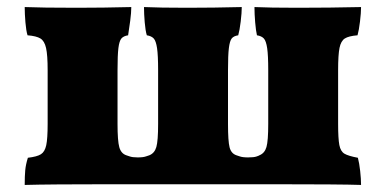

<svg xmlns="http://www.w3.org/2000/svg" viewBox="-20 -522 1093 544"><path d="M59 -75Q85 -78 96 -85Q107 -92 111 -110.5Q115 -129 115 -171V-323Q115 -366 110.5 -386Q106 -406 94.5 -413Q83 -420 58 -422Q54 -435 52 -459Q50 -483 50 -502Q98 -500 198 -500Q272 -500 352 -502Q352 -487 349 -463.5Q346 -440 343 -422Q330 -420 324 -413Q318 -406 315.5 -386Q313 -366 313 -323V-171Q313 -123 318 -105Q323 -87 338 -82Q339 -82 347 -79Q355 -76 370 -76Q386 -76 394 -79Q402 -82 403 -82Q418 -88 423 -105.5Q428 -123 428 -171V-323Q428 -365 425 -385.5Q422 -406 415.5 -413Q409 -420 396 -422Q392 -435 390 -459Q388 -483 388 -502Q432 -500 510 -500Q585 -500 665 -502Q665 -486 662 -461Q659 -436 655 -422Q642 -420 636.5 -413Q631 -406 628.5 -386Q626 -366 626 -323V-171Q626 -122 630.5 -104.5Q635 -87 650 -82Q651 -82 659 -79Q667 -76 683 -76Q699 -76 706.5 -78.5Q714 -81 715 -82Q730 -88 735 -105.5Q740 -123 740 -171V-323Q740 -365 737 -385.5Q734 -406 727.5 -413Q721 -420 708 -422Q705 -435 703 -458.5Q701 -482 701 -502Q743 -500 823 -500Q915 -500 1003 -502Q1003 -486 1000 -461Q997 -436 993 -422Q968 -420 957 -413Q946 -406 942 -386.5Q938 -367 938 -323V-171Q938 -129 941.5 -111Q945 -93 956 -86.5Q967 -80 994 -75Q998 -60 1000.5 -37.5Q1003 -15 1003 2Q947 0 746 0H297Q120 0 50 2Q50 -23 51.5 -39.5Q53 -56 59 -75Z"/></svg>

Font: Vollkorn SC Black
Style: Regular
Weight: 900
Designer: Friedrich Althausen
Foundry: Friedrich Althausen
Version: Version 4.015